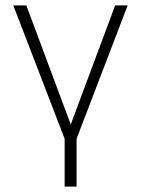

<svg xmlns="http://www.w3.org/2000/svg" viewBox="-20 -507 520 707"><path d="M218 180V4L29 -487H77L249 -26H232L404 -487H450L262 4V180Z"/></svg>

Font: Nunito Sans 10pt SemiCondensed ExtraLight
Style: Regular
Weight: 250
Width: 4
Designer: Vernon Adams
Foundry: Vernon Adams
Version: Version 3.101;gftools[0.9.27]